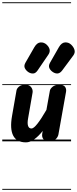

<svg xmlns="http://www.w3.org/2000/svg" viewBox="-25 -1250 681 1698"><path d="M204.5 9Q123 9 92 -50.2Q61 -109.5 81.5 -225L121 -451Q124 -467.5 143 -484Q162 -500.5 200.5 -500.5Q235 -500.5 251.2 -478.2Q267.5 -456 263 -430.5L223.5 -203.5Q215.5 -160 223.2 -136.8Q231 -113.5 253.5 -113.5Q272.5 -113.5 306 -155.8Q339.5 -198 385.5 -278L416 -447.5Q418.5 -464 439.5 -482.2Q460.5 -500.5 500.5 -500.5Q537.5 -500.5 550.5 -482Q563.5 -463.5 559 -438L491.5 -60Q490.5 -52 482.8 -37.5Q475 -23 457.8 -11.5Q440.5 0 410 0Q376 0 359.8 -18.2Q343.5 -36.5 348.5 -68.5L353 -92Q314.5 -44 277.2 -17.5Q240 9 204.5 9ZM204.5 9Q123 9 92 -50.2Q61 -109.5 81.5 -225L121 -451Q124 -467.5 143 -484Q162 -500.5 200.5 -500.5Q235 -500.5 251.2 -478.2Q267.5 -456 263 -430.5L223.5 -203.5Q215.5 -160 223.2 -136.8Q231 -113.5 253.5 -113.5Q272.5 -113.5 306 -155.8Q339.5 -198 385.5 -278L416 -447.5Q418.5 -464 439.5 -482.2Q460.5 -500.5 500.5 -500.5Q537.5 -500.5 550.5 -482Q563.5 -463.5 559 -438L491.5 -60Q490.5 -52 482.8 -37.5Q475 -23 457.8 -11.5Q440.5 0 410 0Q376 0 359.8 -18.2Q343.5 -36.5 348.5 -68.5L353 -92Q314.5 -44 277.2 -17.5Q240 9 204.5 9ZM444.5 -611.5Q422 -625.5 412 -646.8Q402 -668 417.5 -695.5L496 -833Q519.5 -873.5 550.8 -875Q582 -876.5 604.5 -855Q626.5 -834 633.8 -808.8Q641 -783.5 623 -759L525 -627Q506.5 -602.5 485.8 -600.5Q465 -598.5 444.5 -611.5ZM227 -611.5Q205.5 -625.5 195 -646.8Q184.5 -668 200 -695.5L279 -833Q302.5 -873 333.5 -874.8Q364.5 -876.5 387.5 -855Q409.5 -834 414 -811.5Q418.5 -789 401 -764L307.5 -627Q290 -601.5 269 -600Q248 -598.5 227 -611.5ZM-5 420.5H603.5V428.5H-5ZM-5 -16H603.5V0H-5ZM-5 -505.5H603.5V-497.5H-5ZM-5 -1230H603.5V-1222H-5Z"/></svg>

Font: Edu VIC WA NT Pre Guide
Style: Regular
Weight: 400
Designer: Tina and Corey Anderson, Eben Sorkin, Mirko Velimirovic
Foundry: Google for Education
Version: Version 1.000